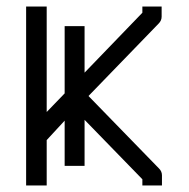

<svg xmlns="http://www.w3.org/2000/svg" viewBox="-20 -617 580 588"><path d="M178 -537H239V-394.5L416 -578V-597H475V-566Q475 -554 466 -545L251 -323L467 -101Q476 -92 476 -80V-49H416V-68L239 -250V-109H178V-247.5L123 -188V-49H60V-597H123V-274L178 -331Z"/></svg>

Font: IBM 3270
Style: Regular
Weight: 400
Monospace: yes
Version: Version 2.3.1